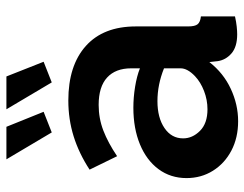

<svg xmlns="http://www.w3.org/2000/svg" viewBox="-104 -668 781 614"><g transform="rotate(-90 287.0 -360.5)"><path d="M25 -155Q25 -206 53.5 -244.5Q82 -283 133 -304Q184 -325 250 -325Q283 -325 317 -319.5Q351 -314 376 -304V-332Q376 -382 346.5 -409Q317 -436 259 -436Q216 -436 177 -421Q138 -406 95 -377L52 -465Q104 -499 158.5 -516Q213 -533 273 -533Q385 -533 447.5 -477Q510 -421 510 -317V-150Q510 -128 517 -119.5Q524 -111 542 -109V0Q524 4 509.5 5.5Q495 7 485 7Q445 7 424 -11Q403 -29 399 -55L396 -82Q361 -37 310.5 -13.5Q260 10 207 10Q154 10 113 -11.5Q72 -33 48.5 -70.5Q25 -108 25 -155ZM351 -128Q376 -152 376 -174V-227Q324 -248 271 -248Q218 -248 185 -225.5Q152 -203 152 -166Q152 -136 176 -112Q200 -88 245 -88Q275 -88 303.5 -99Q332 -110 351 -128ZM245 -731H350L397 -612L331 -586ZM85 -731H189L237 -612L171 -586Z"/></g></svg>

Font: Raleway
Style: Bold
Weight: 700
Designer: Matt McInerney, Pablo Impallari, Rodrigo Fuenzalida
Foundry: Matt McInerney, Pablo Impallari, Rodrigo Fuenzalida
Version: Version 4.026